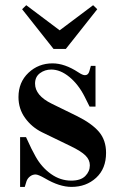

<svg xmlns="http://www.w3.org/2000/svg" viewBox="-20 -714 469 746"><path d="M333 -458H351.1V-299.8H328.1L309.1 -337.9Q284.7 -386.2 249.5 -415Q214.4 -443.8 179.2 -443.8Q154.3 -443.8 135.3 -429.7Q116.2 -415.5 116.2 -389.2Q116.2 -342.8 181.2 -311L278.8 -263.2Q336.9 -234.4 364.5 -201.9Q392.1 -169.4 392.1 -120.1Q392.1 -58.6 353.5 -23.2Q314.9 12.2 257.8 12.2Q210.9 12.2 154.8 -21Q128.4 -36.1 118.2 -36.1Q106.4 -36.1 96.7 -28.6Q86.9 -21 83 -9.8L76.2 12.2H58.1V-181.2H81.1Q104 -130.4 118.2 -106Q141.6 -64 178 -38.1Q214.4 -12.2 256.8 -12.2Q293.5 -12.2 311.3 -30Q329.1 -47.9 329.1 -71.8Q329.1 -92.8 312.3 -109.6Q295.4 -126.5 254.9 -146L143.1 -200.2Q103.5 -219.7 77.6 -255.4Q51.8 -291 51.8 -336.9Q51.8 -394.5 90.6 -431.2Q129.4 -467.8 184.1 -467.8Q231.4 -467.8 284.2 -433.1Q300.8 -421.9 310.1 -421.9Q322.8 -421.9 327.1 -437ZM65.9 -678.2 82 -693.8 211.9 -596.2 341.8 -693.8 357.9 -678.2 235.8 -523.9H188Z"/></svg>

Font: Flanker Steampunk
Style: Bold
Weight: 700
Designer: Alexey Kryukov, Leonardo Di Lena
Foundry: Alexey Kryukov, Leonardo Di Lena
Version: 1.210